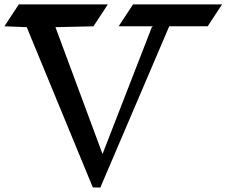

<svg xmlns="http://www.w3.org/2000/svg" viewBox="-43 -840 1025 869"><path d="M42 -820H445L380 -721L208 -717L421 -143L645 -719L652 -721H494L559 -820H962L897 -721H723L411 9L377 8L78 -717L-23 -721Z"/></svg>

Font: Holi Hai
Style: Regular
Weight: 400
Designer: Dr Anirban Mitra
Foundry: Dr Anirban Mitra
Version: Version 0.5